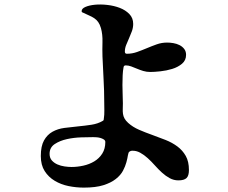

<svg xmlns="http://www.w3.org/2000/svg" viewBox="-20 -801 1040 875"><path d="M540 -330Q540 -316 539.5 -304.5Q539 -293 540.5 -282Q542 -271 547.5 -261Q553 -251 564 -241Q585 -222 614 -209.5Q643 -197 674 -186Q705 -175 735 -163Q765 -151 788.5 -133.5Q812 -116 826.5 -90.5Q841 -65 841 -26Q841 0 830 10.5Q819 21 793 21Q772 21 753.5 11Q735 1 718 -14.5Q701 -30 685.5 -47.5Q670 -65 653.5 -80Q637 -95 619 -105Q601 -115 581 -114Q576 -114 570 -110Q565 -107 563 -93.5Q561 -80 556 -61.5Q551 -43 540.5 -23Q530 -3 508 14.5Q486 32 451 43Q416 54 362 54Q327 54 292.5 47Q258 40 229.5 23Q201 6 183.5 -21.5Q166 -49 166 -90Q166 -135 180.5 -161Q195 -187 219 -200.5Q243 -214 273.5 -218Q304 -222 335.5 -225Q367 -228 396.5 -232.5Q426 -237 448 -250Q453 -252 453 -259Q456 -278 455.5 -297.5Q455 -317 455 -336Q455 -388 452 -440Q449 -492 447 -544Q446 -575 447 -609.5Q448 -644 440 -673Q435 -690 427.5 -700.5Q420 -711 409.5 -718Q399 -725 386 -730.5Q373 -736 359 -743Q352 -745 352 -750Q352 -762 369.5 -769.5Q387 -777 413 -779.5Q439 -782 469.5 -778.5Q500 -775 526 -765Q552 -755 569.5 -737Q587 -719 587 -692Q587 -675 581 -658.5Q575 -642 568 -626.5Q561 -611 555 -596Q549 -581 549 -566Q549 -556 558 -556Q582 -556 604.5 -564Q627 -572 649.5 -581.5Q672 -591 694.5 -599Q717 -607 742 -607Q755 -607 770 -604.5Q785 -602 798 -595.5Q811 -589 819.5 -578Q828 -567 828 -551Q828 -526 809.5 -510.5Q791 -495 765 -487Q739 -479 711 -476Q683 -473 665 -473Q648 -473 633 -477.5Q618 -482 604 -488Q590 -494 577.5 -498.5Q565 -503 553 -503Q544 -503 543 -494Q540 -479 539 -457.5Q538 -436 538 -413.5Q538 -391 539 -369Q540 -347 540 -330ZM206 -100Q206 -81 216.5 -69.5Q227 -58 242 -51.5Q257 -45 274.5 -42.5Q292 -40 306 -40Q332 -40 359.5 -46Q387 -52 409.5 -65.5Q432 -79 446 -101Q460 -123 460 -154Q460 -161 453 -165.5Q446 -170 437 -172.5Q428 -175 418.5 -175.5Q409 -176 404 -176Q384 -176 350.5 -175Q317 -174 285 -167Q253 -160 229.5 -144.5Q206 -129 206 -100Z"/></svg>

Font: SoukouMincho
Style: Regular
Weight: 400
Designer: Dr. Ken Lunde (project architect, glyph set definition & overall production); Masataka HATTORI  (production & ideograph 
Foundry: Adobe Systems Incorporated
Version: Version 1.00